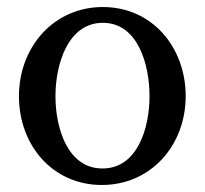

<svg xmlns="http://www.w3.org/2000/svg" viewBox="-20 -514 583 547"><path d="M406 -240C406 -150 372 -34 272 -34C172 -34 138 -150 138 -240C138 -330 173 -449 273 -449C373 -449 406 -330 406 -240ZM509 -240C509 -380 413 -494 273 -494C133 -494 34 -380 34 -240C34 -100 130 13 270 13C410 13 509 -100 509 -240Z"/></svg>

Font: Veleka
Style: Regular
Weight: 400
Designer: Stefan Peev, Context Ltd, 2016; SIL International, 1997-2014.
Foundry: Stefan Peev, Context Ltd, 2016
Version: Version 1.000